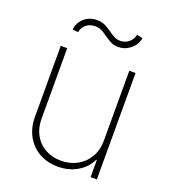

<svg xmlns="http://www.w3.org/2000/svg" viewBox="-131 -798 796 900"><g transform="rotate(20 267.0 -347.5)"><path d="M421.9 -530.3H453.1V0H421.9V-85H418.9Q399.4 -43.5 356.9 -18.3Q314.5 6.8 259.8 6.8Q207.5 6.8 166.7 -16.1Q126 -39.1 103 -80.8Q80.1 -122.6 80.1 -176.8V-530.3H112.3V-177.7Q112.3 -132.8 131.6 -97.9Q150.9 -63 185.5 -43.7Q220.2 -24.4 264.6 -24.4Q308.6 -24.4 344.5 -43.9Q380.4 -63.5 401.1 -99.1Q421.9 -134.8 421.9 -180.7ZM199.2 -702.1Q221.2 -702.1 236.6 -695.1Q252 -688 274.4 -672.9Q290.5 -660.6 303.7 -654.1Q316.9 -647.5 333 -647.5Q356.9 -647.5 375.5 -662.4Q394 -677.2 398.4 -701.2L427.7 -695.3Q421.4 -660.6 394.8 -638.9Q368.2 -617.2 334 -617.2Q314 -617.2 299.8 -623.8Q285.6 -630.4 265.6 -644.5Q247.1 -658.2 233.2 -665Q219.2 -671.9 200.2 -671.9Q174.8 -671.9 156.2 -656.7Q137.7 -641.6 134.8 -618.2L106.4 -621.1Q109.9 -656.7 136.2 -679.4Q162.6 -702.1 199.2 -702.1Z"/></g></svg>

Font: Pretendard Std Thin
Style: Regular
Weight: 100
Designer: Base glyphs from Inter by Rasmus Andersson; Hangeul glyphs from Noto Sans CJK(Source Han Sans) by Jang Soo-young and Kan
Foundry: Kil Hyung-jin
Version: Version 1.309